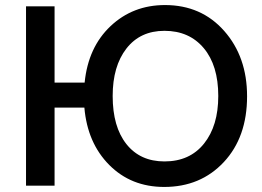

<svg xmlns="http://www.w3.org/2000/svg" viewBox="-20 -735 1036 760"><path d="M630 5Q499 5 412.5 -82Q326 -169 314 -309H196V0H83V-710H196V-408H315Q329 -548 417.5 -631.5Q506 -715 633 -715Q777 -715 867.5 -612.5Q958 -510 958 -354Q958 -192 866 -93.5Q774 5 630 5ZM426 -355Q426 -233 480.5 -164.5Q535 -96 631 -96Q731 -96 787.5 -166.5Q844 -237 844 -355Q844 -476 786.5 -544.5Q729 -613 631 -613Q535 -613 480.5 -543Q426 -473 426 -355Z"/></svg>

Font: Raleway
Style: Regular
Weight: 600
Designer: Matt McInerney, Pablo Impallari, Rodrigo Fuenzalida
Foundry: Matt McInerney, Pablo Impallari, Rodrigo Fuenzalida
Version: Version 1.000;PS 001.001;hotconv 1.0.56; ttfautohint (v1.5)